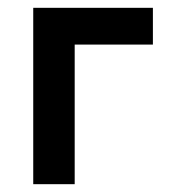

<svg xmlns="http://www.w3.org/2000/svg" viewBox="-20 -471 438 491"><path d="M65 -451H371V-357H171V0H65Z"/></svg>

Font: Tilda Sans Semibold
Style: Regular
Weight: 600
Designer: ParaType Ltd
Foundry: ParaType Ltd
Version: Version 1.009